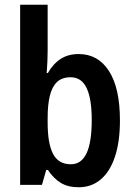

<svg xmlns="http://www.w3.org/2000/svg" viewBox="-20 -780 568 810"><path d="M181 -566Q181 -545 180 -521.5Q179 -498 177 -472H182Q204 -511 236 -531.5Q268 -552 312 -552Q394 -552 440 -480Q486 -408 486 -272Q486 -182 465 -119Q444 -56 405 -23Q366 10 312 10Q267 10 236.5 -8.5Q206 -27 182 -63H175L157 0H65V-760H181ZM278 -454Q241 -454 220 -433.5Q199 -413 190 -375Q181 -337 181 -283V-263Q181 -174 204 -130.5Q227 -87 279 -87Q323 -87 345 -133Q367 -179 367 -274Q367 -363 345.5 -408.5Q324 -454 278 -454Z"/></svg>

Font: Noto Sans Khmer Condensed SemiBold
Style: Regular
Weight: 600
Width: 3
Designer: Danh Hong and the Monotype Design Team
Foundry: Monotype Imaging Inc.
Version: Version 2.004